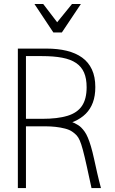

<svg xmlns="http://www.w3.org/2000/svg" viewBox="-20 -964 590 984"><path d="M71.5 0V-715H218Q275.5 -715 321.8 -703.8Q368 -692.5 400.8 -669Q433.5 -645.5 451 -608Q468.5 -570.5 468.5 -518Q468.5 -472.5 456 -438.8Q443.5 -405 419.5 -381Q395.5 -357 360.2 -341.5Q325 -326 279 -316.5H225.5H93L113 -336.5V0ZM93 -355H195.5Q275.5 -355 326 -370.5Q376.5 -386 400.2 -421.5Q424 -457 424 -517Q424 -561.5 410.8 -592Q397.5 -622.5 369.8 -641.2Q342 -660 298.8 -668.2Q255.5 -676.5 195.5 -676.5H93L113 -696.5V-335ZM217.5 -316.5 344 -340.5Q354 -337 363.2 -332.5Q372.5 -328 381 -322.5Q389.5 -317 396.5 -310Q405.5 -301 414 -289Q422.5 -277 430.2 -258.8Q438 -240.5 446 -213.8Q454 -187 462.5 -148Q468.5 -120 478 -78.2Q487.5 -36.5 497.5 0H449Q446 -14 443 -27.8Q440 -41.5 437 -55.2Q434 -69 431 -82.8Q428 -96.5 425 -110.5Q413 -165 404.5 -196.5Q396 -228 388.5 -244.8Q381 -261.5 372.2 -270.8Q363.5 -280 350.5 -289Q336.5 -299 313.5 -305Q290.5 -311 264.8 -313.8Q239 -316.5 217.5 -316.5ZM156.5 -943.5 253.5 -797.5H297L394.5 -943.5H349L273 -850L201.5 -943.5Z"/></svg>

Font: Russolo 10pt ExtraLight
Style: Regular
Weight: 200
Designer: Micah Stupak-Hahn
Version: Version 1.000